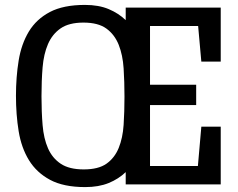

<svg xmlns="http://www.w3.org/2000/svg" viewBox="-20 -751 971 782"><path d="M492 -50Q463 -22 422.5 -5.5Q382 11 327 11Q239 11 184 -18.5Q129 -48 98 -98.5Q67 -149 56 -216.5Q45 -284 45 -361Q45 -437 56 -504.5Q67 -572 97.5 -622.5Q128 -673 183 -702Q238 -731 326 -731Q382 -731 422.5 -714Q463 -697 492 -669V-720H879V-500H800L787 -645H591V-406H779V-323H591V-75H786L800 -235H879V0H492ZM321 -61Q381 -61 414 -84.5Q447 -108 463.5 -148.5Q480 -189 483.5 -242.5Q487 -296 487 -357Q487 -418 483.5 -472.5Q480 -527 463.5 -568.5Q447 -610 413.5 -634.5Q380 -659 320 -659Q261 -659 227 -635.5Q193 -612 175.5 -571.5Q158 -531 153.5 -476.5Q149 -422 149 -359Q149 -296 153.5 -241.5Q158 -187 175.5 -147Q193 -107 227.5 -84Q262 -61 321 -61Z"/></svg>

Font: Hermeneus One
Style: Regular
Weight: 400
Designer: Rodrigo Fuenzalida, Pablo Impallari
Foundry: Pablo Impallari, Rodrigo Fuenzalida
Version: Version 1.002; ttfautohint (v0.93) -l 8 -r 50 -G 200 -x 14 -